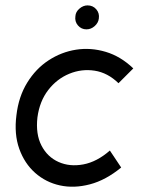

<svg xmlns="http://www.w3.org/2000/svg" viewBox="-20 -685 537 713"><path d="M430 -63Q373 -16 314 -0.5Q255 15 202.5 3.5Q150 -8 110.5 -43Q71 -78 51.5 -132.5Q32 -187 41 -257Q49 -326 81 -378Q113 -430 160.5 -461Q208 -492 262.5 -500.5Q317 -509 372.5 -492.5Q428 -476 475 -431L420 -376Q380 -415 331.5 -422.5Q283 -430 237 -411Q191 -392 159 -350.5Q127 -309 119 -249Q112 -187 134 -144.5Q156 -102 197.5 -83.5Q239 -65 289.5 -74.5Q340 -84 388 -126ZM301 -576Q282 -576 269.5 -590.5Q257 -605 260 -625Q261 -641 275 -653Q289 -665 305 -665Q325 -665 337.5 -650.5Q350 -636 347 -616Q345 -600 331.5 -588Q318 -576 301 -576Z"/></svg>

Font: Kulim Park
Style: Italic
Weight: 400
Italic angle: -8°
Designer: Noponies / Dale Sattler
Foundry: Noponies
Version: Version 1.000; ttfautohint (v1.8.3)